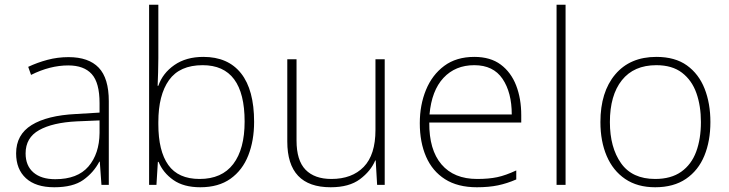

<svg xmlns="http://www.w3.org/2000/svg" viewBox="-20 -873 3076 810"><path d="M269 -632Q354 -632 396.5 -587.5Q439 -543 439 -446V-93H408L401 -191H399Q375 -145 331.5 -114Q288 -83 209 -83Q131 -83 89.5 -121Q48 -159 48 -226Q48 -305 113.5 -345.5Q179 -386 300 -392L400 -398V-438Q400 -524 367 -560.5Q334 -597 268 -597Q191 -597 111 -557L99 -591Q137 -609 180 -620.5Q223 -632 269 -632ZM304 -361Q202 -356 145 -324Q88 -292 88 -226Q88 -174 121 -145.5Q154 -117 213 -117Q307 -117 353 -170.5Q399 -224 400 -312V-365Z M648 -628Q648 -602 647 -568Q646 -534 645 -511H648Q666 -564 715.5 -598.5Q765 -633 838 -633Q942 -633 997 -563.5Q1052 -494 1052 -359Q1052 -280 1027.5 -217.5Q1003 -155 952.5 -119Q902 -83 825 -83Q755 -83 711.5 -113.5Q668 -144 649 -190H646L640 -93H609V-853H648ZM835 -598Q738 -598 693 -535Q648 -472 648 -358V-349Q648 -236 690 -177Q732 -118 822 -118Q916 -118 964 -181Q1012 -244 1012 -360Q1012 -598 835 -598Z M1603 -623V-93H1571L1565 -196H1563Q1544 -151 1498.5 -117Q1453 -83 1375 -83Q1192 -83 1192 -276V-623H1231V-280Q1231 -196 1269 -157Q1307 -118 1378 -118Q1465 -118 1514.5 -169Q1564 -220 1564 -325V-623Z M1981 -633Q2049 -633 2092.5 -600.5Q2136 -568 2157.5 -512.5Q2179 -457 2179 -387V-356H1791Q1790 -241 1842.5 -179.5Q1895 -118 1993 -118Q2042 -118 2077.5 -125.5Q2113 -133 2158 -154V-116Q2119 -99 2080.5 -91Q2042 -83 1992 -83Q1911 -83 1857.5 -117Q1804 -151 1777.5 -212Q1751 -273 1751 -353Q1751 -430 1777 -493.5Q1803 -557 1854 -595Q1905 -633 1981 -633ZM1981 -598Q1901 -598 1851 -544.5Q1801 -491 1792 -390H2139Q2139 -483 2100 -540.5Q2061 -598 1981 -598Z M2366 -93H2328V-853H2366Z M2977 -358Q2977 -278 2951.5 -216Q2926 -154 2874 -118.5Q2822 -83 2744 -83Q2669 -83 2617.5 -118Q2566 -153 2539.5 -215Q2513 -277 2513 -358Q2513 -485 2575.5 -559Q2638 -633 2749 -633Q2828 -633 2878 -597Q2928 -561 2952.5 -499Q2977 -437 2977 -358ZM2553 -358Q2553 -251 2600 -184.5Q2647 -118 2744 -118Q2811 -118 2854 -148.5Q2897 -179 2917 -233Q2937 -287 2937 -358Q2937 -426 2918 -480Q2899 -534 2857.5 -566Q2816 -598 2749 -598Q2654 -598 2603.5 -534.5Q2553 -471 2553 -358Z"/></svg>

Font: Noto Sans Kannada UI ExtraLight
Style: Regular
Weight: 200
Designer: Jelle Bosma - Monotype Design Team
Foundry: Monotype Imaging Inc.
Version: Version 2.005; ttfautohint (v1.8.4.7-5d5b)